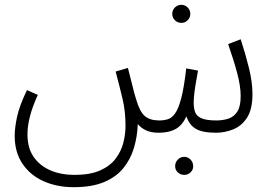

<svg xmlns="http://www.w3.org/2000/svg" viewBox="-20 -546 1135 797"><path d="M286 231Q217 231 161.5 206.5Q106 182 73.5 134Q41 86 41 18Q41 -16 51 -62Q61 -108 92 -172L137 -152Q94 -59 94 12Q94 68 119.5 105Q145 142 189 161Q233 180 289 180Q354 180 395.5 161.5Q437 143 460 112.5Q483 82 492 46.5Q501 11 501 -23Q501 -84 489 -134.5Q477 -185 460 -249L511 -264Q521 -226 526.5 -203Q532 -180 536 -165Q540 -150 545 -134Q560 -82 581.5 -64Q603 -46 641 -46Q660 -46 676.5 -51Q693 -56 707 -75.5Q721 -95 732.5 -139Q744 -183 753 -262L802 -253Q799 -235 794.5 -210.5Q790 -186 787 -161.5Q784 -137 784 -120Q784 -97 790 -80.5Q796 -64 816.5 -55Q837 -46 878 -46Q905 -46 928 -53.5Q951 -61 965 -82.5Q979 -104 979 -147Q979 -188 965 -241Q951 -294 927 -363L979 -383Q998 -326 1013 -265.5Q1028 -205 1028 -156Q1028 -92 1005.5 -57.5Q983 -23 948 -9Q913 5 877 5Q820 5 792.5 -11.5Q765 -28 754 -63Q736 -25 708.5 -10Q681 5 639 5Q607 5 586 -5Q565 -15 552 -31Q550 21 536 68Q522 115 492 152Q462 189 411.5 210Q361 231 286 231ZM745 180Q729 180 718 169.5Q707 159 707 144Q707 128 718 116.5Q729 105 745 105Q760 105 771 116.5Q782 128 782 144Q782 159 771 169.5Q760 180 745 180ZM733 -451Q717 -451 706 -462Q695 -473 695 -488Q695 -504 706 -515Q717 -526 733 -526Q748 -526 759 -515Q770 -504 770 -488Q770 -473 759 -462Q748 -451 733 -451Z"/></svg>

Font: Noto Sans Arabic SemCond Light
Style: Regular
Weight: 300
Width: 4
Designer: Monotype Design Team, Nadine Chahine, Nizar Qandah and Khaled Hosny
Foundry: Monotype Imaging Inc.
Version: Version 2.012; ttfautohint (v1.8.4.7-5d5b)